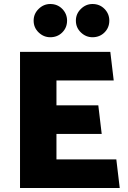

<svg xmlns="http://www.w3.org/2000/svg" viewBox="-20 -939 638 959"><path d="M578 0 561 -143H262V-270H488L471 -413H262V-537H548L531 -680H80V0ZM231 -753Q267 -753 291 -777Q315 -801 315 -836Q315 -870 291 -894.5Q267 -919 231 -919Q198 -919 173 -894.5Q148 -870 148 -836Q148 -801 173 -777Q198 -753 231 -753ZM442 -753Q478 -753 502 -777Q526 -801 526 -836Q526 -870 502 -894.5Q478 -919 442 -919Q409 -919 384 -894.5Q359 -870 359 -836Q359 -801 384 -777Q409 -753 442 -753Z"/></svg>

Font: Catamaran Thin Black
Style: Regular
Weight: 900
Version: Version 2.000